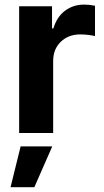

<svg xmlns="http://www.w3.org/2000/svg" viewBox="-20 -573 447 827"><path d="M62.5 0V-545.9H204.1V-450.7H210Q225.1 -501 260.5 -527.1Q295.9 -553.2 341.8 -553.2Q366.7 -553.2 389.2 -548.3V-417.5Q379.4 -420.4 360.6 -422.6Q341.8 -424.8 325.7 -424.8Q274.9 -424.8 241.9 -393.1Q209 -361.3 209 -310.5V0ZM25.4 233.4 68.8 57.6H205.1L127.9 233.4Z"/></svg>

Font: Inter
Style: Bold
Weight: 700
Designer: Rasmus Andersson
Foundry: rsms
Version: Version 4.001;git-9221beed3